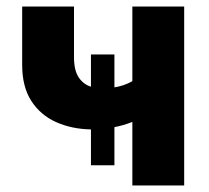

<svg xmlns="http://www.w3.org/2000/svg" viewBox="-20 -569 640 589"><path d="M259 -62V-172Q200 -173 152 -194.5Q104 -216 76 -259.5Q48 -303 48 -370V-549H207V-394Q207 -353 221.5 -331.5Q236 -310 259 -303V-402H331V-301Q344 -303 358 -307.5Q372 -312 386 -320V-549H545V0H386V-195Q358 -184 331 -179V-62Z"/></svg>

Font: Noto Sans Mono ExtraBold
Style: Regular
Weight: 800
Designer: Monotype Design Team
Foundry: Monotype Imaging Inc.
Version: Version 2.014